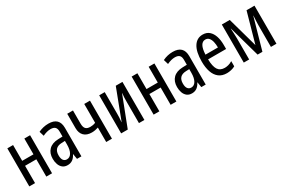

<svg xmlns="http://www.w3.org/2000/svg" viewBox="75 -1442 3466 2346"><g transform="rotate(-30 1808.5 -269.0)"><path d="M65 0V-537H146V-314H305V-537H386V0H305V-244H146V0Z M603 10Q561 10 534 -11.5Q507 -33 494 -69Q481 -105 481 -148Q481 -228 527 -274Q573 -320 658 -323L721 -325V-394Q721 -438 701 -457.5Q681 -477 638 -477Q588 -477 527 -448L507 -515Q575 -548 649 -548Q800 -548 800 -401V0H738L726 -74H724Q703 -32 673.5 -11Q644 10 603 10ZM630 -56Q672 -56 696 -97.5Q720 -139 720 -212V-264L672 -262Q564 -258 564 -149Q564 -102 581.5 -79Q599 -56 630 -56Z M1150 0V-204Q1129 -197 1106 -192.5Q1083 -188 1058 -188Q987 -188 948.5 -226.5Q910 -265 910 -335V-537H991V-351Q991 -302 1011 -279.5Q1031 -257 1076 -257Q1093 -257 1111.5 -260Q1130 -263 1150 -271V-537H1231V0Z M1361 0V-537H1439V-239Q1439 -209 1438 -180.5Q1437 -152 1433 -117H1435L1595 -537H1689V0H1612V-298Q1612 -328 1613 -357Q1614 -386 1618 -420H1616L1454 0Z M1819 0V-537H1900V-314H2059V-537H2140V0H2059V-244H1900V0Z M2357 10Q2315 10 2288 -11.5Q2261 -33 2248 -69Q2235 -105 2235 -148Q2235 -228 2281 -274Q2327 -320 2412 -323L2475 -325V-394Q2475 -438 2455 -457.5Q2435 -477 2392 -477Q2342 -477 2281 -448L2261 -515Q2329 -548 2403 -548Q2554 -548 2554 -401V0H2492L2480 -74H2478Q2457 -32 2427.5 -11Q2398 10 2357 10ZM2384 -56Q2426 -56 2450 -97.5Q2474 -139 2474 -212V-264L2426 -262Q2318 -258 2318 -149Q2318 -102 2335.5 -79Q2353 -56 2384 -56Z M2850 10Q2782 10 2738 -24.5Q2694 -59 2673 -121Q2652 -183 2652 -266Q2652 -404 2697.5 -476Q2743 -548 2825 -548Q2881 -548 2916.5 -516.5Q2952 -485 2969.5 -431.5Q2987 -378 2987 -310V-252H2733Q2735 -152 2764.5 -106Q2794 -60 2860 -60Q2883 -60 2910.5 -67Q2938 -74 2967 -92V-19Q2943 -5 2911 2.5Q2879 10 2850 10ZM2734 -318H2910Q2910 -362 2901.5 -398.5Q2893 -435 2874 -457Q2855 -479 2823 -479Q2783 -479 2760.5 -440Q2738 -401 2734 -318Z M3091 0V-537H3203L3321 -114L3440 -537H3552V0H3474V-296Q3474 -347 3480 -438H3478L3354 0H3286L3163 -438H3161Q3163 -398 3165 -360Q3167 -322 3167 -298V0Z"/></g></svg>

Font: Noto Sans ExtraCondensed
Style: Regular
Weight: 400
Width: 2
Designer: Monotype Design Team
Foundry: Monotype Imaging Inc.
Version: Version 2.013; ttfautohint (v1.8.4.7-5d5b)